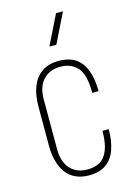

<svg xmlns="http://www.w3.org/2000/svg" viewBox="-113 -788 593 854"><g transform="rotate(-15 183.0 -361.5)"><path d="M189 6Q155 6 128.5 -6Q102 -18 85 -40.5Q68 -63 59 -95Q50 -127 50 -167V-348Q50 -402 65.5 -440.5Q81 -479 112 -500Q143 -521 189 -521Q238 -521 268 -499.5Q298 -478 312 -438.5Q326 -399 326 -345H297Q297 -430 267.5 -462Q238 -494 189 -494Q155 -494 130.5 -479Q106 -464 93.5 -437.5Q81 -411 81 -375V-140Q81 -105 93.5 -78Q106 -51 130.5 -36Q155 -21 189 -21Q222 -21 246 -34.5Q270 -48 283.5 -81Q297 -114 297 -170H326Q326 -117 312 -77Q298 -37 268 -15.5Q238 6 189 6ZM166 -593 233 -729H265L198 -593Z"/></g></svg>

Font: Hubot Sans Condensed ExtraLight
Style: Regular
Weight: 200
Width: 3
Designer: Deni Anggara
Foundry: GitHub, Inc., Subsidiary of Microsoft Corporation
Version: Version 2.000